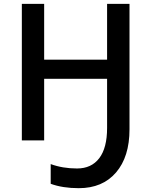

<svg xmlns="http://www.w3.org/2000/svg" viewBox="-20 -734 786 1004"><path d="M392.1 250Q307.6 250 245.1 227.1V124Q307.6 147 382.8 147Q458 147 499 93.3Q540 39.6 540 -64.9V-321.8H210.9V0H94.2V-713.9H210.9V-421.9H540V-713.9H657.2V-58.1Q657.2 85.9 586.7 168Q516.1 250 392.1 250Z"/></svg>

Font: OpenSans-Semibold
Style: Regular
Weight: 600
Foundry: Ascender Corporation
Version: Version 1.10